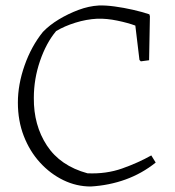

<svg xmlns="http://www.w3.org/2000/svg" viewBox="-20 -669 637 698"><path d="M310 9Q258 9 210.5 -14Q163 -37 125.5 -78Q88 -119 66.5 -174.5Q45 -230 45 -296Q45 -362 69.5 -431.5Q94 -501 136 -553Q160 -578 194 -598.5Q228 -619 265.5 -633Q303 -647 339 -649Q364 -650 397 -645.5Q430 -641 463 -633.5Q496 -626 523 -617L525 -610L522 -450L492 -446L487 -451L472 -576Q445 -586 406.5 -594Q368 -602 334 -601Q294 -599 254 -586.5Q214 -574 184 -556Q148 -513 125.5 -447.5Q103 -382 103 -313Q102 -214 150.5 -140Q199 -66 298 -39Q366 -36 424 -56.5Q482 -77 530 -104L546 -78Q496 -38 436.5 -16.5Q377 5 310 9Z"/></svg>

Font: Labrada Light
Style: Regular
Weight: 300
Designer: Mercedes Jáuregui
Foundry: Omnibus-Type Team
Version: Version 1.000; ttfautohint (v1.8.4.7-5d5b)